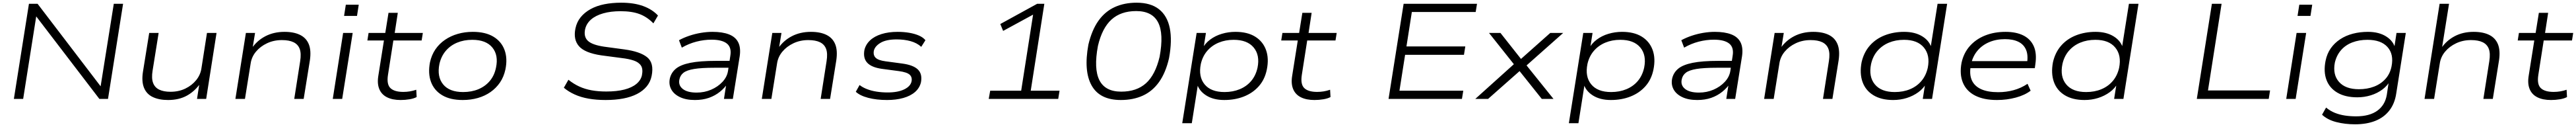

<svg xmlns="http://www.w3.org/2000/svg" viewBox="-20 -733 19128 941"><path d="M83 0 195 -705H259L733 -86H726L825 -705H894L782 0H718L244 -618H250L152 0Z M1228 8Q1161 8 1114.5 -14Q1068 -36 1049 -83.5Q1030 -131 1042 -204L1088 -489H1158L1113 -209Q1104 -154 1116.5 -119.5Q1129 -85 1162 -69Q1195 -53 1246 -53Q1307 -53 1356 -76.5Q1405 -100 1437 -139.5Q1469 -179 1476 -228L1517 -489H1588L1511 0H1443L1461 -116H1468Q1427 -57 1368 -24.5Q1309 8 1228 8Z M1728 0 1806 -489H1874L1855 -373H1848Q1888 -432 1950.5 -464.5Q2013 -497 2093 -497Q2162 -497 2208 -474.5Q2254 -452 2273 -405.5Q2292 -359 2281 -285L2235 0H2165L2209 -280Q2218 -337 2205.5 -370.5Q2193 -404 2160 -420Q2127 -436 2073 -436Q2013 -436 1963 -412.5Q1913 -389 1880.5 -350Q1848 -311 1841 -261L1799 0Z M2535 -615 2548 -698H2644L2631 -615ZM2451 0 2528 -489H2599L2521 0Z M2955 8Q2895 8 2854.5 -12Q2814 -32 2797 -72Q2780 -112 2789 -169L2831 -433H2708L2717 -489H2841L2865 -638H2934L2911 -489H3120L3111 -433H2901L2861 -178Q2850 -108 2879.5 -80Q2909 -52 2975 -52Q3000 -52 3024 -56Q3048 -60 3071 -68L3074 -14Q3054 -3 3021.5 2.5Q2989 8 2955 8Z M3416 8Q3323 8 3263.5 -27.5Q3204 -63 3180.5 -126Q3157 -189 3173 -272Q3185 -326 3213.5 -367.5Q3242 -409 3284.5 -438Q3327 -467 3379.5 -482Q3432 -497 3491 -497Q3584 -497 3643.5 -461.5Q3703 -426 3726.5 -363Q3750 -300 3733 -218Q3721 -163 3692.5 -121.5Q3664 -80 3622.5 -51Q3581 -22 3528.5 -7Q3476 8 3416 8ZM3419 -51Q3482 -51 3532.5 -72Q3583 -93 3617 -133Q3651 -173 3663 -231Q3683 -324 3636 -381Q3589 -438 3487 -438Q3425 -438 3374.5 -417Q3324 -396 3290 -356Q3256 -316 3243 -259Q3224 -165 3270.5 -108Q3317 -51 3419 -51Z M4477 8Q4409 8 4351.5 -2Q4294 -12 4247.5 -33Q4201 -54 4167 -83L4201 -142Q4240 -111 4281.5 -92Q4323 -73 4372.5 -64Q4422 -55 4482 -55Q4561 -55 4617 -69.5Q4673 -84 4706 -111.5Q4739 -139 4747 -176Q4756 -222 4739.5 -247Q4723 -272 4686 -284.5Q4649 -297 4596 -303L4444 -323Q4323 -341 4279.5 -390.5Q4236 -440 4253 -522Q4263 -570 4292 -605.5Q4321 -641 4365.5 -665.5Q4410 -690 4467.5 -701.5Q4525 -713 4593 -713Q4687 -713 4755 -688.5Q4823 -664 4866 -618L4832 -560Q4785 -608 4728.5 -629Q4672 -650 4588 -650Q4515 -650 4459 -634Q4403 -618 4369 -588.5Q4335 -559 4325 -517Q4313 -461 4345.5 -430.5Q4378 -400 4467 -387L4616 -367Q4734 -351 4786 -308.5Q4838 -266 4819 -171Q4810 -126 4782 -92.5Q4754 -59 4710 -36.5Q4666 -14 4607.5 -3Q4549 8 4477 8Z M5140 8Q5074 8 5029 -13.5Q4984 -35 4964.5 -71Q4945 -107 4954 -151Q4964 -195 4999 -224Q5034 -253 5106 -267.5Q5178 -282 5297 -282H5414L5406 -231H5286Q5189 -231 5134.5 -222Q5080 -213 5055.5 -194Q5031 -175 5025 -144Q5016 -101 5050 -74Q5084 -47 5153 -47Q5211 -47 5261 -68.5Q5311 -90 5345 -126.5Q5379 -163 5386 -207L5403 -318Q5414 -381 5378 -410Q5342 -439 5264 -439Q5208 -439 5151.5 -424.5Q5095 -410 5043 -380L5022 -435Q5057 -454 5098.5 -468Q5140 -482 5184.5 -489.5Q5229 -497 5271 -497Q5344 -497 5392.5 -478.5Q5441 -460 5461.5 -420Q5482 -380 5473 -317L5422 0H5356L5374 -116L5385 -117Q5362 -82 5326 -53Q5290 -24 5244 -8Q5198 8 5140 8Z M5637 0 5715 -489H5783L5764 -373H5757Q5797 -432 5859.5 -464.5Q5922 -497 6002 -497Q6071 -497 6117 -474.5Q6163 -452 6182 -405.5Q6201 -359 6190 -285L6144 0H6074L6118 -280Q6127 -337 6114.5 -370.5Q6102 -404 6069 -420Q6036 -436 5982 -436Q5922 -436 5872 -412.5Q5822 -389 5789.5 -350Q5757 -311 5750 -261L5708 0Z M6567 8Q6489 8 6427.5 -8Q6366 -24 6335 -53L6363 -103Q6386 -85 6418.5 -72.5Q6451 -60 6490 -54Q6529 -48 6572 -48Q6647 -48 6694 -70.5Q6741 -93 6749 -130Q6755 -161 6735 -179.5Q6715 -198 6656 -206L6528 -223Q6451 -234 6419.5 -268.5Q6388 -303 6399 -363Q6409 -404 6441 -434Q6473 -464 6525.5 -480.5Q6578 -497 6646 -497Q6692 -497 6732.5 -490Q6773 -483 6804 -469.5Q6835 -456 6852 -435L6821 -386Q6789 -415 6742 -428Q6695 -441 6639 -441Q6561 -441 6519 -416Q6477 -391 6469 -357Q6463 -324 6482.5 -305Q6502 -286 6554 -279L6681 -262Q6762 -251 6796 -218Q6830 -185 6819 -124Q6809 -81 6775 -51.5Q6741 -22 6687.5 -7Q6634 8 6567 8Z M7322 0 7333 -61H7563L7655 -647L7691 -646L7429 -504L7408 -555L7682 -705H7735L7634 -61H7848L7838 0Z M8303 8Q8147 8 8086.5 -99Q8026 -206 8062 -402Q8088 -511 8137 -579.5Q8186 -648 8257.5 -680.5Q8329 -713 8420 -713Q8525 -713 8586.5 -664.5Q8648 -616 8666.5 -524.5Q8685 -433 8661 -302Q8636 -194 8587 -125.5Q8538 -57 8466.5 -24.5Q8395 8 8303 8ZM8306 -54Q8420 -54 8489.5 -116Q8559 -178 8591 -312Q8623 -484 8579.5 -567.5Q8536 -651 8417 -651Q8303 -651 8233.5 -588Q8164 -525 8133 -393Q8101 -223 8144 -138.5Q8187 -54 8306 -54Z M8759 180 8866 -489H8935L8916 -369H8906Q8927 -410 8965.5 -439Q9004 -468 9053 -482.5Q9102 -497 9154 -497Q9243 -497 9300.5 -461.5Q9358 -426 9381 -363Q9404 -300 9387 -217Q9372 -144 9327.5 -94Q9283 -44 9217 -18Q9151 8 9071 8Q8990 8 8936 -26.5Q8882 -61 8868 -116H8877L8830 180ZM9073 -51Q9135 -51 9186 -72Q9237 -93 9271 -133Q9305 -173 9318 -231Q9337 -324 9289.5 -381Q9242 -438 9141 -438Q9080 -438 9029.5 -417Q8979 -396 8944.5 -356Q8910 -316 8897 -259Q8878 -165 8925 -108Q8972 -51 9073 -51Z M9741 8Q9681 8 9640.5 -12Q9600 -32 9583 -72Q9566 -112 9575 -169L9617 -433H9494L9503 -489H9627L9651 -638H9720L9697 -489H9906L9897 -433H9687L9647 -178Q9636 -108 9665.5 -80Q9695 -52 9761 -52Q9786 -52 9810 -56Q9834 -60 9857 -68L9860 -14Q9840 -3 9807.5 2.5Q9775 8 9741 8Z M10291 0 10403 -705H10948L10938 -644H10464L10424 -389H10861L10851 -327H10414L10372 -61H10846L10836 0Z M10935 0 11238 -272 11241 -233 11037 -489H11122L11282 -287H11264L11492 -489H11588L11302 -236L11300 -268L11516 0H11429L11257 -215H11274L11030 0Z M11630 180 11737 -489H11806L11787 -369H11777Q11798 -410 11836.5 -439Q11875 -468 11924 -482.5Q11973 -497 12025 -497Q12114 -497 12171.5 -461.5Q12229 -426 12252 -363Q12275 -300 12258 -217Q12243 -144 12198.5 -94Q12154 -44 12088 -18Q12022 8 11942 8Q11861 8 11807 -26.5Q11753 -61 11739 -116H11748L11701 180ZM11944 -51Q12006 -51 12057 -72Q12108 -93 12142 -133Q12176 -173 12189 -231Q12208 -324 12160.5 -381Q12113 -438 12012 -438Q11951 -438 11900.5 -417Q11850 -396 11815.5 -356Q11781 -316 11768 -259Q11749 -165 11796 -108Q11843 -51 11944 -51Z M12583 8Q12517 8 12472 -13.5Q12427 -35 12407.5 -71Q12388 -107 12397 -151Q12407 -195 12442 -224Q12477 -253 12549 -267.5Q12621 -282 12740 -282H12857L12849 -231H12729Q12632 -231 12577.5 -222Q12523 -213 12498.5 -194Q12474 -175 12468 -144Q12459 -101 12493 -74Q12527 -47 12596 -47Q12654 -47 12704 -68.5Q12754 -90 12788 -126.5Q12822 -163 12829 -207L12846 -318Q12857 -381 12821 -410Q12785 -439 12707 -439Q12651 -439 12594.5 -424.5Q12538 -410 12486 -380L12465 -435Q12500 -454 12541.5 -468Q12583 -482 12627.5 -489.5Q12672 -497 12714 -497Q12787 -497 12835.5 -478.5Q12884 -460 12904.5 -420Q12925 -380 12916 -317L12865 0H12799L12817 -116L12828 -117Q12805 -82 12769 -53Q12733 -24 12687 -8Q12641 8 12583 8Z M13080 0 13158 -489H13226L13207 -373H13200Q13240 -432 13302.5 -464.5Q13365 -497 13445 -497Q13514 -497 13560 -474.5Q13606 -452 13625 -405.5Q13644 -359 13633 -285L13587 0H13517L13561 -280Q13570 -337 13557.5 -370.5Q13545 -404 13512 -420Q13479 -436 13425 -436Q13365 -436 13315 -412.5Q13265 -389 13232.5 -350Q13200 -311 13193 -261L13151 0Z M14038 8Q13950 8 13891.5 -27.5Q13833 -63 13810.5 -126.5Q13788 -190 13804 -273Q13821 -346 13865.5 -396Q13910 -446 13976 -471.5Q14042 -497 14120 -497Q14201 -497 14255.5 -463Q14310 -429 14324 -373H14315L14368 -705H14439L14327 0H14258L14277 -120H14287Q14265 -79 14226 -50.5Q14187 -22 14139 -7Q14091 8 14038 8ZM14050 -51Q14113 -51 14163.5 -72Q14214 -93 14248 -133Q14282 -173 14295 -230Q14314 -323 14266.5 -380.5Q14219 -438 14119 -438Q14057 -438 14006.5 -417Q13956 -396 13921.5 -356Q13887 -316 13874 -258Q13855 -165 13902 -108Q13949 -51 14050 -51Z M14809 8Q14711 8 14646.5 -25Q14582 -58 14556 -120.5Q14530 -183 14546 -268Q14562 -341 14607.5 -392Q14653 -443 14721 -470Q14789 -497 14873 -497Q14952 -497 15005.5 -470Q15059 -443 15082.5 -390Q15106 -337 15094 -257L15090 -228H14590L14598 -280H15058L15032 -263Q15042 -324 15025 -364Q15008 -404 14968 -423.5Q14928 -443 14868 -443Q14803 -443 14749.5 -420Q14696 -397 14661 -353.5Q14626 -310 14615 -249L14614 -243Q14603 -180 14623 -137Q14643 -94 14692 -72Q14741 -50 14818 -50Q14878 -50 14933 -65Q14988 -80 15036 -112L15059 -61Q15016 -28 14949 -10Q14882 8 14809 8Z M15459 8Q15371 8 15312.5 -27.5Q15254 -63 15231.5 -126.5Q15209 -190 15225 -273Q15242 -346 15286.5 -396Q15331 -446 15397 -471.5Q15463 -497 15541 -497Q15622 -497 15676.5 -463Q15731 -429 15745 -373H15736L15789 -705H15860L15748 0H15679L15698 -120H15708Q15686 -79 15647 -50.5Q15608 -22 15560 -7Q15512 8 15459 8ZM15471 -51Q15534 -51 15584.5 -72Q15635 -93 15669 -133Q15703 -173 15716 -230Q15735 -323 15687.5 -380.5Q15640 -438 15540 -438Q15478 -438 15427.5 -417Q15377 -396 15342.5 -356Q15308 -316 15295 -258Q15276 -165 15323 -108Q15370 -51 15471 -51Z M16293 0 16405 -705H16477L16376 -63H16837L16827 0Z M17041 -615 17054 -698H17150L17137 -615ZM16957 0 17034 -489H17105L17027 0Z M17468 188Q17394 188 17329 171.5Q17264 155 17223 117L17253 64Q17283 89 17318 103Q17353 117 17392.5 123Q17432 129 17476 129Q17575 129 17633 87.5Q17691 46 17704 -31L17720 -139H17731Q17710 -99 17672 -70.5Q17634 -42 17585.5 -27Q17537 -12 17485 -12Q17396 -12 17337.5 -46Q17279 -80 17256 -140.5Q17233 -201 17249 -282Q17260 -336 17288 -375.5Q17316 -415 17358 -442.5Q17400 -470 17452.5 -483.5Q17505 -497 17564 -497Q17646 -497 17700.5 -462Q17755 -427 17767 -371H17758L17776 -489H17845L17774 -41Q17763 34 17723 85.5Q17683 137 17618.5 162.5Q17554 188 17468 188ZM17497 -72Q17558 -72 17608.5 -91Q17659 -110 17693.5 -148Q17728 -186 17739 -241Q17757 -331 17709 -384.5Q17661 -438 17560 -438Q17499 -438 17448.5 -419Q17398 -400 17364.5 -362Q17331 -324 17318 -269Q17301 -180 17349 -126Q17397 -72 17497 -72Z M17984 0 18096 -705H18166L18113 -374H18107Q18146 -432 18207.5 -464.5Q18269 -497 18349 -497Q18418 -497 18464 -474.5Q18510 -452 18529 -405.5Q18548 -359 18537 -285L18491 0H18421L18465 -280Q18474 -337 18461.5 -370.5Q18449 -404 18416 -420Q18383 -436 18329 -436Q18269 -436 18219 -412.5Q18169 -389 18136.5 -350Q18104 -311 18097 -261L18055 0Z M18923 8Q18863 8 18822.5 -12Q18782 -32 18765 -72Q18748 -112 18757 -169L18799 -433H18676L18685 -489H18809L18833 -638H18902L18879 -489H19088L19079 -433H18869L18829 -178Q18818 -108 18847.5 -80Q18877 -52 18943 -52Q18968 -52 18992 -56Q19016 -60 19039 -68L19042 -14Q19022 -3 18989.5 2.5Q18957 8 18923 8Z"/></svg>

Font: Nunito Sans 10pt Expanded Light
Style: Italic
Weight: 300
Width: 7
Italic angle: -9°
Designer: Vernon Adams
Foundry: Vernon Adams
Version: Version 3.101;gftools[0.9.27]